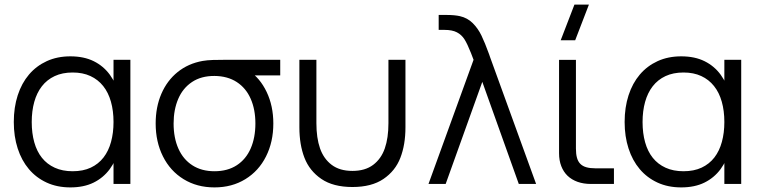

<svg xmlns="http://www.w3.org/2000/svg" viewBox="-20 -800 3314 835"><path d="M547 -540V0H473.7V-540ZM286 -555Q345.2 -555 387.8 -533.8Q430.3 -512.7 457.9 -474.7Q485.5 -436.7 498.5 -384.2Q511.5 -331.8 511.5 -269.3Q511.5 -206.5 498.2 -154.1Q484.8 -101.7 457.1 -64.2Q429.3 -26.7 386.9 -5.8Q344.5 15 286 15Q228.5 15 182.9 -6Q137.3 -27 105.6 -64.6Q73.8 -102.2 56.9 -154.5Q40 -206.8 40 -269.3Q40 -333 57.1 -385.7Q74.2 -438.3 106.1 -475.8Q138 -513.3 183.6 -534.2Q229.2 -555 286 -555ZM296 -484.7Q251.2 -484.7 217.7 -469Q184.2 -453.3 162.1 -424.8Q140 -396.3 129 -356.8Q118 -317.3 118 -269.3Q118 -220.7 129.1 -181.1Q140.2 -141.5 162.4 -113.7Q184.7 -85.8 218.2 -70.6Q251.7 -55.3 296 -55.3Q341.5 -55.3 374.9 -71Q408.3 -86.7 430.2 -115.1Q452.2 -143.5 462.9 -182.9Q473.7 -222.3 473.7 -269.3Q473.7 -318.2 462.4 -357.9Q451.2 -397.7 428.8 -425.8Q406.3 -454 373.2 -469.3Q340 -484.7 296 -484.7Z M912.7 15Q836.5 15 778.4 -20.8Q720.3 -56.5 688.7 -119.8Q657 -183 657 -263Q657 -334.5 681.8 -392.1Q706.7 -449.7 752.7 -486.8Q798.7 -523.8 861.3 -535Q880.3 -538.3 906.1 -539.2Q931.8 -540 966 -540H1198.7V-472H1036.7L1061 -493.3Q1110.5 -461.2 1139.6 -400.2Q1168.7 -339.2 1168.7 -263Q1168.7 -182.8 1136.9 -119.7Q1105.2 -56.5 1047 -20.8Q988.8 15 912.7 15ZM912.7 -55.3Q969.7 -55.3 1009.8 -81.4Q1049.8 -107.5 1070.2 -154.3Q1090.7 -201.2 1090.7 -263Q1090.7 -324 1070.2 -370.5Q1049.8 -417 1009.7 -443.2Q969.5 -469.3 912.7 -469.7Q855 -470 815 -443.3Q775 -416.7 755 -369.7Q735 -322.7 735 -263Q735 -200.3 755.9 -153.5Q776.8 -106.7 816.8 -81Q856.8 -55.3 912.7 -55.3Z M1282 -246.3V-540H1356V-264.3Q1356 -200 1371.8 -154.7Q1387.7 -109.3 1422.6 -83Q1457.5 -56.7 1512.7 -56.7Q1567.8 -56.7 1602.8 -83Q1637.7 -109.3 1653.5 -154.7Q1669.3 -200 1669.3 -264.3V-540H1743.3V-246.3Q1743.3 -170.8 1721.2 -113.8Q1699.2 -56.8 1647.8 -21.8Q1596.3 13.3 1512.7 13.3Q1429 13.3 1377.6 -21.8Q1326.2 -56.8 1304.1 -113.8Q1282 -170.8 1282 -246.3Z M2039.5 -540Q2036.5 -548 2033.6 -555.4Q2030.7 -562.8 2028 -570Q2012.3 -609.7 1999.8 -629.3Q1987.2 -649 1966.9 -659.5Q1946.7 -670 1913.2 -670H1887.8V-735H1920.8Q1957.2 -735 1980.2 -729.7Q2013 -722.3 2036 -699.3Q2059 -676.3 2073.8 -645.5Q2088.7 -614.7 2107 -564.2Q2109 -558.3 2111.1 -552.2Q2113.2 -546 2115.5 -540L2311.5 0H2236.2L2077.5 -444L1918.2 0H1843.5Z M2481.5 -625H2418.5L2478.2 -780H2541.2ZM2650 -68H2569Q2545.8 -68 2529.8 -72.7Q2513.7 -77.3 2503.7 -87.5Q2493.7 -97.7 2489.2 -113.9Q2484.7 -130.2 2484.7 -153.7V-539.7H2411.3V-143.7V-133.3Q2411.3 -102.5 2420.9 -77.6Q2430.5 -52.7 2448.2 -35.6Q2466 -18.5 2491.8 -9.2Q2517.7 0 2549.7 0H2560H2650Z M3203.5 -540V0H3130.2V-540ZM2942.5 -555Q3001.7 -555 3044.2 -533.8Q3086.8 -512.7 3114.4 -474.7Q3142 -436.7 3155 -384.2Q3168 -331.8 3168 -269.3Q3168 -206.5 3154.7 -154.1Q3141.3 -101.7 3113.6 -64.2Q3085.8 -26.7 3043.4 -5.8Q3001 15 2942.5 15Q2885 15 2839.4 -6Q2793.8 -27 2762.1 -64.6Q2730.3 -102.2 2713.4 -154.5Q2696.5 -206.8 2696.5 -269.3Q2696.5 -333 2713.6 -385.7Q2730.7 -438.3 2762.6 -475.8Q2794.5 -513.3 2840.1 -534.2Q2885.7 -555 2942.5 -555ZM2952.5 -484.7Q2907.7 -484.7 2874.2 -469Q2840.7 -453.3 2818.6 -424.8Q2796.5 -396.3 2785.5 -356.8Q2774.5 -317.3 2774.5 -269.3Q2774.5 -220.7 2785.6 -181.1Q2796.7 -141.5 2818.9 -113.7Q2841.2 -85.8 2874.7 -70.6Q2908.2 -55.3 2952.5 -55.3Q2998 -55.3 3031.4 -71Q3064.8 -86.7 3086.8 -115.1Q3108.7 -143.5 3119.4 -182.9Q3130.2 -222.3 3130.2 -269.3Q3130.2 -318.2 3118.9 -357.9Q3107.7 -397.7 3085.2 -425.8Q3062.8 -454 3029.7 -469.3Q2996.5 -484.7 2952.5 -484.7Z"/></svg>

Font: Vela Sans GX ExtLt
Style: Regular
Weight: 200
Designer: Principal design: Mikhail Sharanda - project Manrope.
Design modification: Ravid Balaliev
Foundry: Mikhail Sharanda
Version: Version 1.001